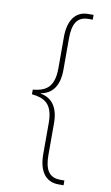

<svg xmlns="http://www.w3.org/2000/svg" viewBox="-98 -809 571 990"><g transform="rotate(10 187.5 -314.0)"><path d="M282 132H309V107H287C229 107 205 69 205 -9V-175C205 -259 169 -303 111 -313V-315C169 -325 205 -369 205 -454V-618C205 -697 229 -735 287 -735H309V-760H281C214 -760 178 -708 178 -621V-458C178 -354 131 -333 67 -326V-302C131 -295 178 -274 178 -171V-8C178 80 214 132 282 132Z"/></g></svg>

Font: Noto Serif SemiCondensed Thin
Style: Regular
Weight: 100
Width: 4
Designer: Monotype Design Team
Foundry: Monotype Imaging Inc.
Version: Version 2.015